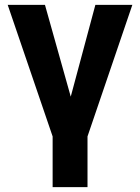

<svg xmlns="http://www.w3.org/2000/svg" viewBox="-20 -559 569 780"><path d="M11.3 -539.1H162.7L267.4 -166.4L367.4 -539.1H517.6L335.5 -4.7V201.2H193.8V-4.7Z"/></svg>

Font: Inter Display V
Style: Regular
Weight: 400
Designer: Rasmus Andersson
Foundry: rsms
Version: Version 3.015;git-src